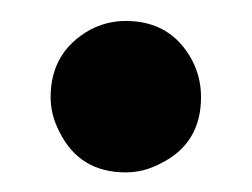

<svg xmlns="http://www.w3.org/2000/svg" viewBox="-20 -163 245 187"><path d="M29.3 -68.4Q29.3 -112.3 67.4 -133.8Q84 -142.6 102.5 -142.6Q146.5 -142.6 167 -104.5Q175.8 -87.9 175.8 -68.4Q175.8 -23.4 136.7 -3.9Q120.1 4.9 102.5 4.9Q57.6 4.9 38.1 -34.2Q29.3 -50.8 29.3 -68.4Z"/></svg>

Font: Post No Bills Colombo ExtraBold
Style: Regular
Weight: 800
Designer: Kosala Senevirathne, Siva Puranthara, Lasantha Premarathna, Tharique Azeez
Foundry: Mooniak
Version: Version 1.220 ; ttfautohint (v1.6)